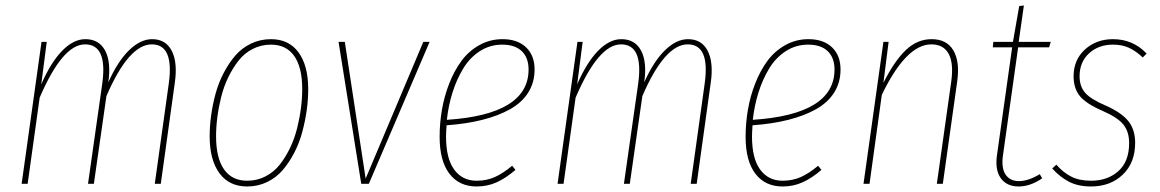

<svg xmlns="http://www.w3.org/2000/svg" viewBox="-20 -672 4240 702"><path d="M536.1 -528.8Q585.9 -528.8 607.9 -486.3Q629.9 -443.8 619.1 -369.1L567.9 0H545.9L597.2 -367.2Q616.7 -509.8 535.2 -509.8Q450.7 -509.8 369.1 -320.8L323.2 0H301.8L354 -367.2Q373.5 -509.8 291 -509.8Q208.5 -509.8 125 -314.9L81.1 0H59.1L131.8 -519H150.9L130.9 -363.8Q166 -444.3 207.5 -486.6Q249 -528.8 292 -528.8Q342.3 -528.8 364.5 -486.8Q386.7 -444.8 376 -371.1Q410.6 -448.2 452.1 -488.5Q493.7 -528.8 536.1 -528.8Z M883.8 9.8Q817.9 9.8 782.2 -38.8Q746.6 -87.4 746.6 -173.8Q746.6 -210.9 752 -250.2Q757.3 -289.6 768.3 -329.8Q779.3 -370.1 797.9 -405.5Q816.4 -440.9 840.3 -468.8Q864.3 -496.6 897.9 -512.7Q931.6 -528.8 970.7 -528.8Q1036.1 -528.8 1071.5 -480.5Q1106.9 -432.1 1106.9 -346.2Q1106.9 -309.1 1101.6 -270Q1096.2 -231 1085.4 -190.4Q1074.7 -149.9 1056.4 -114.5Q1038.1 -79.1 1014.4 -51Q990.7 -22.9 957 -6.6Q923.3 9.8 883.8 9.8ZM883.8 -11.2Q919.9 -11.2 950.7 -27.1Q981.4 -43 1002.7 -69.8Q1023.9 -96.7 1040.3 -130.6Q1056.6 -164.6 1066.2 -202.6Q1075.7 -240.7 1080.3 -276.6Q1085 -312.5 1085 -346.2Q1085 -425.8 1055.7 -467.3Q1026.4 -508.8 970.7 -508.8Q935.1 -508.8 904.3 -493.2Q873.5 -477.5 852.3 -450.4Q831.1 -423.3 814.7 -389.6Q798.3 -356 788.8 -317.9Q779.3 -279.8 774.7 -243.7Q770 -207.5 770 -173.8Q770 -94.2 799.1 -52.7Q828.1 -11.2 883.8 -11.2Z M1550.8 -519 1328.6 0H1300.8L1217.8 -519H1240.7L1316.9 -19L1527.8 -519Z M1934.6 -418Q1934.6 -370.6 1911.4 -333.7Q1888.2 -296.9 1845 -272.7Q1801.8 -248.5 1743.9 -233.9Q1686 -219.2 1612.8 -213.9Q1610.8 -185.5 1610.8 -172.9Q1610.8 -92.8 1640.6 -52Q1670.4 -11.2 1722.7 -11.2Q1759.3 -11.2 1789.3 -24.7Q1819.3 -38.1 1852.5 -65.9L1864.7 -50.8Q1828.6 -20 1795.2 -5.1Q1761.7 9.8 1722.7 9.8Q1658.7 9.8 1623 -37.1Q1587.4 -84 1587.4 -171.9Q1587.4 -221.7 1595.9 -271.2Q1604.5 -320.8 1622.8 -367.4Q1641.1 -414.1 1667.5 -449.7Q1693.8 -485.4 1732.7 -507.1Q1771.5 -528.8 1817.4 -528.8Q1872.1 -528.8 1903.3 -499Q1934.6 -469.2 1934.6 -418ZM1816.4 -508.8Q1771.5 -508.8 1734.6 -485.1Q1697.8 -461.4 1673.6 -421.4Q1649.4 -381.3 1634.5 -334Q1619.6 -286.6 1613.8 -233.9Q1912.6 -253.4 1912.6 -418Q1912.6 -460.9 1887.7 -484.9Q1862.8 -508.8 1816.4 -508.8Z M2495.6 -528.8Q2545.4 -528.8 2567.4 -486.3Q2589.4 -443.8 2578.6 -369.1L2527.3 0H2505.4L2556.6 -367.2Q2576.2 -509.8 2494.6 -509.8Q2410.2 -509.8 2328.6 -320.8L2282.7 0H2261.2L2313.5 -367.2Q2333 -509.8 2250.5 -509.8Q2168 -509.8 2084.5 -314.9L2040.5 0H2018.6L2091.3 -519H2110.4L2090.3 -363.8Q2125.5 -444.3 2167 -486.6Q2208.5 -528.8 2251.5 -528.8Q2301.8 -528.8 2324 -486.8Q2346.2 -444.8 2335.4 -371.1Q2370.1 -448.2 2411.6 -488.5Q2453.1 -528.8 2495.6 -528.8Z M3053.2 -418Q3053.2 -370.6 3030 -333.7Q3006.8 -296.9 2963.6 -272.7Q2920.4 -248.5 2862.5 -233.9Q2804.7 -219.2 2731.4 -213.9Q2729.5 -185.5 2729.5 -172.9Q2729.5 -92.8 2759.3 -52Q2789.1 -11.2 2841.3 -11.2Q2877.9 -11.2 2908 -24.7Q2938 -38.1 2971.2 -65.9L2983.4 -50.8Q2947.3 -20 2913.8 -5.1Q2880.4 9.8 2841.3 9.8Q2777.3 9.8 2741.7 -37.1Q2706.1 -84 2706.1 -171.9Q2706.1 -221.7 2714.6 -271.2Q2723.1 -320.8 2741.5 -367.4Q2759.8 -414.1 2786.1 -449.7Q2812.5 -485.4 2851.3 -507.1Q2890.1 -528.8 2936 -528.8Q2990.7 -528.8 3022 -499Q3053.2 -469.2 3053.2 -418ZM2935.1 -508.8Q2890.1 -508.8 2853.3 -485.1Q2816.4 -461.4 2792.2 -421.4Q2768.1 -381.3 2753.2 -334Q2738.3 -286.6 2732.4 -233.9Q3031.2 -253.4 3031.2 -418Q3031.2 -460.9 3006.3 -484.9Q2981.4 -508.8 2935.1 -508.8Z M3386.2 -528.8Q3441.4 -528.8 3465.6 -488Q3489.7 -447.3 3480 -376L3427.2 0H3405.3L3458 -374Q3467.3 -440.9 3448.5 -475.3Q3429.7 -509.8 3385.3 -509.8Q3293 -509.8 3204.1 -325.2L3159.2 0H3137.2L3210 -519H3229L3210 -369.1Q3249.5 -448.2 3291.5 -488.5Q3333.5 -528.8 3386.2 -528.8Z M3702.6 -499 3647.5 -106.9Q3640.1 -59.1 3656.2 -34.4Q3672.4 -9.8 3705.6 -9.8Q3739.3 -9.8 3781.7 -35.2L3790.5 -20Q3747.1 9.8 3704.6 9.8Q3660.6 9.8 3638.9 -20.8Q3617.2 -51.3 3625.5 -106.9L3680.7 -499H3609.9L3611.8 -519H3683.6L3706.5 -649.9L3723.6 -651.9L3704.6 -519H3821.8L3815.9 -499Z M4049.3 -528.8Q4122.6 -528.8 4172.4 -476.1L4158.2 -461.9Q4132.8 -485.8 4107.7 -497.3Q4082.5 -508.8 4049.3 -508.8Q3996.6 -508.8 3961.9 -477.1Q3927.2 -445.3 3927.2 -393.1Q3927.2 -356 3947.8 -332.5Q3968.3 -309.1 4022.5 -286.1Q4081.5 -259.8 4106 -228.5Q4130.4 -197.3 4130.4 -149.9Q4130.4 -76.7 4085 -33.4Q4039.6 9.8 3969.2 9.8Q3921.9 9.8 3888.4 -7.6Q3855 -24.9 3827.1 -56.2L3842.3 -69.8Q3867.7 -41 3897 -26.1Q3926.3 -11.2 3969.2 -11.2Q4029.8 -11.2 4069.1 -46.4Q4108.4 -81.5 4108.4 -148.9Q4108.4 -190.4 4087.4 -216.6Q4066.4 -242.7 4010.3 -267.1Q3950.7 -293 3928 -321Q3905.3 -349.1 3905.3 -393.1Q3905.3 -453.1 3946.8 -491Q3988.3 -528.8 4049.3 -528.8Z"/></svg>

Font: Fira Sans Compressed Thin
Style: Italic
Weight: 100
Width: 3
Italic angle: -8°
Designer: Carrois Corporate & Edenspiekermann AG
Foundry: Carrois Corporate GbR & Edenspiekermann AG
Version: Version 4.203;PS 004.203;hotconv 1.0.88;makeotf.lib2.5.64775